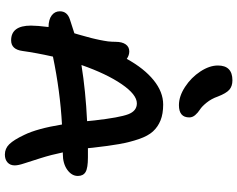

<svg xmlns="http://www.w3.org/2000/svg" viewBox="-112 -859 964 780"><g transform="rotate(90 370.0 -469.0)"><path d="M407.2 -713.9Q371.1 -713.9 333 -738.8Q294.9 -763.7 270.5 -800.8Q246.1 -837.9 246.1 -872.1Q246.1 -931.2 306.2 -931.2Q330.1 -931.2 344.5 -918.7Q358.9 -906.2 372.1 -872.1Q381.3 -845.7 397 -826.4Q412.6 -807.1 425.3 -799.1Q438 -791 447.5 -780Q457 -769 457 -755.9Q457 -713.9 407.2 -713.9ZM607.9 -6.8Q583.5 -6.8 565.9 -24.7Q548.3 -42.5 527.8 -85.9Q502.4 -137.7 485.8 -238.8Q351.1 -231.4 210 -202.1Q194.8 -134.3 187 -78.1Q180.7 -32.2 144 -32.2Q84 -32.2 84 -112.8Q84 -138.2 89.8 -184.1Q58.6 -184.6 42.2 -197.3Q25.9 -210 25.9 -230Q25.9 -260.3 59.1 -271Q106.4 -286.6 115.2 -289.1Q116.2 -292.5 120.4 -306.6Q124.5 -320.8 125.5 -325Q126.5 -329.1 130.1 -341.8Q133.8 -354.5 135 -359.9Q136.2 -365.2 138.9 -376.5Q141.6 -387.7 142.6 -393.6Q143.6 -399.4 145.5 -409.2Q147.5 -418.9 148.2 -426Q148.9 -433.1 149.4 -441.4Q149.9 -449.7 149.9 -457Q149.9 -482.9 160.2 -497.6Q170.4 -512.2 189 -512.2Q204.6 -512.2 219.2 -502Q257.8 -572.3 305.7 -611.1Q353.5 -649.9 404.8 -649.9Q442.4 -649.9 469 -639.2Q495.6 -628.4 513.9 -608.4Q532.2 -588.4 544.9 -551.5Q557.6 -514.6 565.2 -471.9Q572.8 -429.2 580.1 -363.8Q582 -350.1 582 -344.2H619.1Q662.6 -344.2 678.7 -334.7Q694.8 -325.2 694.8 -303.2Q694.8 -278.3 669.7 -260.3Q644.5 -242.2 605 -242.2H599.1Q608.9 -194.8 622.6 -151.6Q636.2 -108.4 644 -84.7Q651.9 -61 651.9 -46.9Q651.9 -28.3 639.9 -17.6Q627.9 -6.8 607.9 -6.8ZM399.9 -543Q364.3 -543 322 -481.4Q279.8 -419.9 244.1 -317.9Q350.1 -335 472.2 -340.8Q471.7 -345.7 470.7 -356Q469.7 -366.2 469.2 -371.1Q457.5 -473.1 444.1 -508.1Q430.7 -543 399.9 -543Z"/></g></svg>

Font: Shantell Sans Irregular
Style: Regular
Weight: 500
Designer: Stephen Nixon, Anya Danilova, Shantell Martin
Foundry: Arrow Type
Version: Version 1.006;[9816181b4]